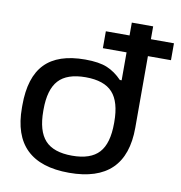

<svg xmlns="http://www.w3.org/2000/svg" viewBox="-81 -785 820 869"><g transform="rotate(10 329.5 -350.5)"><path d="M32.2 -255.9Q32.2 -384.8 92.3 -446.8Q152.3 -508.8 276.9 -508.8Q340.8 -508.8 378.2 -493.2Q415.5 -477.5 446.8 -444.8H455.1V-573.2H346.2V-650.9H455.1V-710H553.2V-650.9H659.2V-573.2H553.2V-244.1Q553.2 8.8 293 8.8Q32.2 8.8 32.2 -244.1ZM129.9 -247.1Q129.9 -154.8 168.7 -112.3Q207.5 -69.8 293 -69.8Q377.9 -69.8 416.5 -112.1Q455.1 -154.3 455.1 -247.1V-252.9Q455.1 -345.7 416.5 -387.9Q377.9 -430.2 293 -430.2Q207.5 -430.2 168.7 -387.7Q129.9 -345.2 129.9 -252.9Z"/></g></svg>

Font: LT Wave
Style: Regular
Weight: 400
Designer: Daniel Lyons
Version: Version 2.5 (Glyphs App)